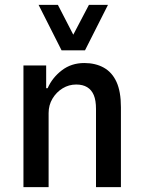

<svg xmlns="http://www.w3.org/2000/svg" viewBox="-20 -766 591 786"><path d="M76 0V-498H169V-405H175Q194 -448 233 -478Q272 -508 325 -508Q371 -508 405 -489Q439 -470 457 -430.5Q475 -391 475 -327V0H373V-320Q373 -355 364 -376.5Q355 -398 337 -409Q319 -420 292 -420Q262 -420 236.5 -404.5Q211 -389 195 -362.5Q179 -336 179 -303V0ZM232 -560 138 -746H217L280 -624L344 -746H422L328 -560Z"/></svg>

Font: Nunito Sans 7pt Condensed SemiBold
Style: Regular
Weight: 600
Width: 3
Designer: Vernon Adams
Foundry: Vernon Adams
Version: Version 3.101;gftools[0.9.27]